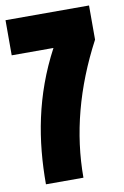

<svg xmlns="http://www.w3.org/2000/svg" viewBox="-81 -748 515 797"><g transform="rotate(-10 176.0 -350.0)"><path d="M205 0C205 -185 254 -371 352 -556V-700H0V-552H176C78 -368 47 -184 47 0Z"/></g></svg>

Font: Queering Heavy
Style: Bold
Weight: 900
Designer: Adam Naccarato
Foundry: adamnac
Version: Version 2.000;hotconv 1.0.109;makeotfexe 2.5.65596